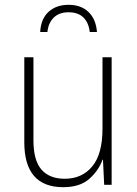

<svg xmlns="http://www.w3.org/2000/svg" viewBox="-20 -768 570 798"><path d="M243 10Q81 10 81 -177V-530H119V-185Q119 -101 152.5 -63Q186 -25 249 -25Q321 -25 363.5 -76.5Q406 -128 406 -233V-530H444V0H413L408 -104H406Q390 -59 351 -24.5Q312 10 243 10ZM265 -748Q317 -748 348 -718Q379 -688 383 -635H353Q349 -673 327 -695Q305 -717 265 -717Q226 -717 203.5 -695Q181 -673 177 -635H147Q150 -690 182 -719Q214 -748 265 -748Z"/></svg>

Font: Noto Sans Mono Condensed ExtraLight
Style: Regular
Weight: 200
Width: 3
Designer: Monotype Design Team
Foundry: Monotype Imaging Inc.
Version: Version 2.014; ttfautohint (v1.8.4.7-5d5b)